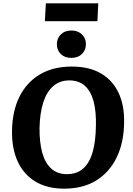

<svg xmlns="http://www.w3.org/2000/svg" viewBox="-20 -1116 796 1151"><path d="M52 -328Q53 -448 96 -535Q139 -622 218.5 -669.5Q298 -717 410 -717Q515 -717 585 -676Q655 -635 690.5 -560Q726 -485 724 -383Q723 -263 680 -173.5Q637 -84 557.5 -34.5Q478 15 365 15Q263 15 192.5 -27.5Q122 -70 86.5 -147Q51 -224 52 -328ZM217 -350Q216 -264 233 -201.5Q250 -139 287 -105.5Q324 -72 381 -72Q441 -72 479 -106Q517 -140 535.5 -205Q554 -270 555 -363Q557 -448 541 -508.5Q525 -569 489 -601.5Q453 -634 395 -634Q339 -634 299.5 -600Q260 -566 239.5 -502.5Q219 -439 217 -350ZM321 -851Q321 -886 344.5 -909.5Q368 -933 408 -933Q434 -933 453.5 -922.5Q473 -912 484 -893.5Q495 -875 495 -851Q495 -816 471.5 -792.5Q448 -769 408 -769Q368 -769 344.5 -792Q321 -815 321 -851ZM255 -1096H569L564 -989H249Z"/></svg>

Font: Literata
Style: Bold Italic
Weight: 700
Italic angle: -2°
Designer: Latin by Veronika Burian and Jose Scaglione. Greek by Irene Vlachou. Cyrillic by Vera Evstafieva
Foundry: TypeTogether
Version: Version 3.103;gftools[0.9.29]